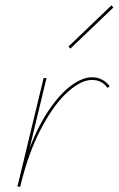

<svg xmlns="http://www.w3.org/2000/svg" viewBox="-20 -698 444 718"><path d="M390 -376 382 -369Q362 -399 324 -399Q283 -399 232.5 -353.5Q182 -308 135 -219.5Q88 -131 58 -10L56 0H45L143 -406H154L91 -145Q124 -230 165 -289.5Q206 -349 247.5 -379Q289 -409 324 -409Q364 -409 390 -376ZM236 -524 397 -678 404 -670 243 -516Z"/></svg>

Font: Ysabeau Hairline
Style: Italic
Weight: 100
Italic angle: -12°
Designer: Christian Thalmann (Catharsis Fonts)
Version: Version 0.003